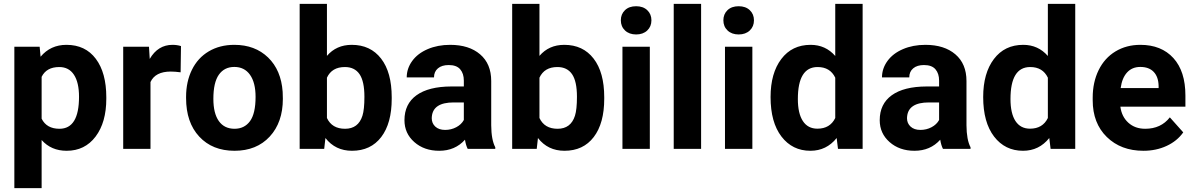

<svg xmlns="http://www.w3.org/2000/svg" viewBox="-20 -770 6177 993"><path d="M529.8 -259.3Q529.8 -137.2 474.4 -63.7Q418.9 9.8 324.7 9.8Q244.6 9.8 195.3 -45.9V203.1H54.2V-528.3H185.1L189.9 -476.6Q241.2 -538.1 323.7 -538.1Q421.4 -538.1 475.6 -465.8Q529.8 -393.6 529.8 -266.6ZM388.7 -269.5Q388.7 -343.3 362.5 -383.3Q336.4 -423.3 286.6 -423.3Q220.2 -423.3 195.3 -372.6V-156.2Q221.2 -104 287.6 -104Q388.7 -104 388.7 -269.5Z M914.1 -396Q885.3 -399.9 863.3 -399.9Q783.2 -399.9 758.3 -345.7V0H617.2V-528.3H750.5L754.4 -465.3Q796.9 -538.1 872.1 -538.1Q895.5 -538.1 916 -531.7Z M942.4 -269Q942.4 -347.7 972.7 -409.2Q1002.9 -470.7 1059.8 -504.4Q1116.7 -538.1 1191.9 -538.1Q1298.8 -538.1 1366.5 -472.7Q1434.1 -407.2 1441.9 -294.9L1442.9 -258.8Q1442.9 -137.2 1375 -63.7Q1307.1 9.8 1192.9 9.8Q1078.6 9.8 1010.5 -63.5Q942.4 -136.7 942.4 -262.7ZM1083.5 -258.8Q1083.5 -183.6 1111.8 -143.8Q1140.1 -104 1192.9 -104Q1244.1 -104 1272.9 -143.3Q1301.8 -182.6 1301.8 -269Q1301.8 -342.8 1272.9 -383.3Q1244.1 -423.8 1191.9 -423.8Q1140.1 -423.8 1111.8 -383.5Q1083.5 -343.3 1083.5 -258.8Z M2005.9 -259.3Q2005.9 -132.3 1951.7 -61.3Q1897.5 9.8 1800.3 9.8Q1714.4 9.8 1663.1 -56.2L1656.7 0H1529.8V-750H1670.9V-481Q1719.7 -538.1 1799.3 -538.1Q1896 -538.1 1950.9 -467Q2005.9 -396 2005.9 -267.1ZM1864.7 -269.5Q1864.7 -349.6 1839.4 -386.5Q1814 -423.3 1763.7 -423.3Q1696.3 -423.3 1670.9 -368.2V-159.7Q1696.8 -104 1764.6 -104Q1833 -104 1854.5 -171.4Q1864.7 -203.6 1864.7 -269.5Z M2398.9 0Q2389.2 -19 2384.8 -47.4Q2333.5 9.8 2251.5 9.8Q2173.8 9.8 2122.8 -35.2Q2071.8 -80.1 2071.8 -148.4Q2071.8 -232.4 2134 -277.3Q2196.3 -322.3 2314 -322.8H2378.9V-353Q2378.9 -389.6 2360.1 -411.6Q2341.3 -433.6 2300.8 -433.6Q2265.1 -433.6 2244.9 -416.5Q2224.6 -399.4 2224.6 -369.6H2083.5Q2083.5 -415.5 2111.8 -454.6Q2140.1 -493.7 2191.9 -515.9Q2243.7 -538.1 2308.1 -538.1Q2405.8 -538.1 2463.1 -489Q2520.5 -439.9 2520.5 -351.1V-122.1Q2521 -46.9 2541.5 -8.3V0ZM2282.2 -98.1Q2313.5 -98.1 2339.8 -112.1Q2366.2 -126 2378.9 -149.4V-240.2H2326.2Q2220.2 -240.2 2213.4 -167L2212.9 -158.7Q2212.9 -132.3 2231.4 -115.2Q2250 -98.1 2282.2 -98.1Z M3105 -259.3Q3105 -132.3 3050.8 -61.3Q2996.6 9.8 2899.4 9.8Q2813.5 9.8 2762.2 -56.2L2755.9 0H2628.9V-750H2770V-481Q2818.8 -538.1 2898.4 -538.1Q2995.1 -538.1 3050 -467Q3105 -396 3105 -267.1ZM2963.9 -269.5Q2963.9 -349.6 2938.5 -386.5Q2913.1 -423.3 2862.8 -423.3Q2795.4 -423.3 2770 -368.2V-159.7Q2795.9 -104 2863.8 -104Q2932.1 -104 2953.6 -171.4Q2963.9 -203.6 2963.9 -269.5Z M3340.8 0H3199.2V-528.3H3340.8ZM3190.9 -665Q3190.9 -696.8 3212.2 -717.3Q3233.4 -737.8 3270 -737.8Q3306.2 -737.8 3327.6 -717.3Q3349.1 -696.8 3349.1 -665Q3349.1 -632.8 3327.4 -612.3Q3305.7 -591.8 3270 -591.8Q3234.4 -591.8 3212.6 -612.3Q3190.9 -632.8 3190.9 -665Z M3606 0H3464.4V-750H3606Z M3871.1 0H3729.5V-528.3H3871.1ZM3721.2 -665Q3721.2 -696.8 3742.4 -717.3Q3763.7 -737.8 3800.3 -737.8Q3836.4 -737.8 3857.9 -717.3Q3879.4 -696.8 3879.4 -665Q3879.4 -632.8 3857.7 -612.3Q3835.9 -591.8 3800.3 -591.8Q3764.6 -591.8 3742.9 -612.3Q3721.2 -632.8 3721.2 -665Z M3965.3 -268.1Q3965.3 -391.6 4020.8 -464.8Q4076.2 -538.1 4172.4 -538.1Q4249.5 -538.1 4299.8 -480.5V-750H4441.4V0H4314L4307.1 -56.2Q4254.4 9.8 4171.4 9.8Q4078.1 9.8 4021.7 -63.7Q3965.3 -137.2 3965.3 -268.1ZM4106.4 -257.8Q4106.4 -183.6 4132.3 -144Q4158.2 -104.5 4207.5 -104.5Q4272.9 -104.5 4299.8 -159.7V-368.2Q4273.4 -423.3 4208.5 -423.3Q4106.4 -423.3 4106.4 -257.8Z M4856.9 0Q4847.2 -19 4842.8 -47.4Q4791.5 9.8 4709.5 9.8Q4631.8 9.8 4580.8 -35.2Q4529.8 -80.1 4529.8 -148.4Q4529.8 -232.4 4592 -277.3Q4654.3 -322.3 4772 -322.8H4836.9V-353Q4836.9 -389.6 4818.1 -411.6Q4799.3 -433.6 4758.8 -433.6Q4723.1 -433.6 4702.9 -416.5Q4682.6 -399.4 4682.6 -369.6H4541.5Q4541.5 -415.5 4569.8 -454.6Q4598.1 -493.7 4649.9 -515.9Q4701.7 -538.1 4766.1 -538.1Q4863.8 -538.1 4921.1 -489Q4978.5 -439.9 4978.5 -351.1V-122.1Q4979 -46.9 4999.5 -8.3V0ZM4740.2 -98.1Q4771.5 -98.1 4797.9 -112.1Q4824.2 -126 4836.9 -149.4V-240.2H4784.2Q4678.2 -240.2 4671.4 -167L4670.9 -158.7Q4670.9 -132.3 4689.5 -115.2Q4708 -98.1 4740.2 -98.1Z M5064.9 -268.1Q5064.9 -391.6 5120.4 -464.8Q5175.8 -538.1 5272 -538.1Q5349.1 -538.1 5399.4 -480.5V-750H5541V0H5413.6L5406.7 -56.2Q5354 9.8 5271 9.8Q5177.7 9.8 5121.3 -63.7Q5064.9 -137.2 5064.9 -268.1ZM5206.1 -257.8Q5206.1 -183.6 5231.9 -144Q5257.8 -104.5 5307.1 -104.5Q5372.6 -104.5 5399.4 -159.7V-368.2Q5373 -423.3 5308.1 -423.3Q5206.1 -423.3 5206.1 -257.8Z M5893.6 9.8Q5777.3 9.8 5704.3 -61.5Q5631.3 -132.8 5631.3 -251.5V-265.1Q5631.3 -344.7 5662.1 -407.5Q5692.9 -470.2 5749.3 -504.2Q5805.7 -538.1 5877.9 -538.1Q5986.3 -538.1 6048.6 -469.7Q6110.8 -401.4 6110.8 -275.9V-218.3H5774.4Q5781.2 -166.5 5815.7 -135.3Q5850.1 -104 5902.8 -104Q5984.4 -104 6030.3 -163.1L6099.6 -85.4Q6067.9 -40.5 6013.7 -15.4Q5959.5 9.8 5893.6 9.8ZM5877.4 -423.8Q5835.4 -423.8 5809.3 -395.5Q5783.2 -367.2 5775.9 -314.5H5972.2V-325.7Q5971.2 -372.6 5946.8 -398.2Q5922.4 -423.8 5877.4 -423.8Z"/></svg>

Font: SteelSelectRoboto
Style: Roboto-Bold
Weight: 700
Designer: Google
Version: Version 2.137; 2017